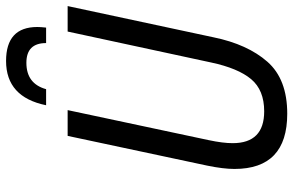

<svg xmlns="http://www.w3.org/2000/svg" viewBox="-187 -770 967 633"><g transform="rotate(-90 296.5 -453.5)"><path d="M238 10Q352 10 409.5 -55.5Q467 -121 490 -233L593 -714H509L407 -241Q388 -152 352 -109Q316 -66 246 -66Q141 -66 141 -170Q141 -202 151 -249L250 -714H165L67 -254Q56 -201 56 -164Q56 10 238 10ZM266 -785H319Q337 -850 406 -850Q471 -850 471 -785H522Q524 -803 524 -814Q524 -917 412 -917Q293 -917 266 -785Z"/></g></svg>

Font: Noto Sans UI SemiCondensed
Style: Italic
Weight: 400
Width: 4
Italic angle: -12°
Designer: Monotype Design Team
Foundry: Monotype Imaging Inc.
Version: Version 1.901